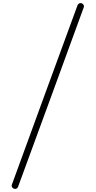

<svg xmlns="http://www.w3.org/2000/svg" viewBox="-20 -870 618 1239"><path d="M481 -838Q489 -850 500 -850Q509 -850 515.5 -843.5Q522 -837 522 -827Q521 -824 310.5 -248Q100 328 96 337Q90 349 77 349Q68 349 61.5 342.5Q55 336 55 326Q56 323 266.5 -253Q477 -829 481 -838Z"/></svg>

Font: KaTeX_Size1
Style: Regular
Weight: 400
Version: Version 1.1; ttfautohint (v1.3)